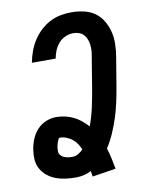

<svg xmlns="http://www.w3.org/2000/svg" viewBox="-85 -804 671 882"><g transform="rotate(-10 250.0 -363.0)"><path d="M275 17Q274 10 273 4Q272 -2 271 -9Q254 0 235.5 4Q217 8 200 8Q175 8 151.5 5Q128 2 106.5 -6Q85 -14 67.5 -28Q50 -42 38.5 -62Q27 -82 25.5 -106Q24 -130 28 -154Q32 -178 41.5 -201Q51 -224 68.5 -243Q86 -262 109.5 -271.5Q133 -281 157 -281Q179 -281 200 -276Q221 -271 239 -262Q257 -253 272.5 -240Q288 -227 302 -212Q317 -254 326.5 -297Q336 -340 343 -383L366 -523Q369 -537 370 -551.5Q371 -566 369.5 -579.5Q368 -593 363.5 -605.5Q359 -618 350 -628Q341 -638 328.5 -642.5Q316 -647 301 -647Q283 -647 264.5 -639Q246 -631 233 -616Q220 -601 212.5 -583Q205 -565 202 -547V-546H91V-547Q96 -573 105 -598Q114 -623 128.5 -646Q143 -669 163.5 -688.5Q184 -708 208 -720.5Q232 -733 258 -738Q284 -743 309 -743Q339 -743 367.5 -736.5Q396 -730 418 -714.5Q440 -699 454.5 -675Q469 -651 476 -623.5Q483 -596 482.5 -566.5Q482 -537 477 -507L454 -368Q448 -333 440.5 -298.5Q433 -264 422 -230Q411 -196 396.5 -162.5Q382 -129 362 -98Q370 -74 375 -49.5Q380 -25 385 0ZM200 -88Q213 -88 226.5 -95.5Q240 -103 250 -114Q244 -128 235.5 -141Q227 -154 215 -163.5Q203 -173 188 -179Q173 -185 157 -185Q153 -185 151 -180.5Q149 -176 147.5 -172.5Q146 -169 144.5 -165Q143 -161 142 -157Q141 -153 140.5 -149.5Q140 -146 139 -142Q138 -133 138 -124.5Q138 -116 142.5 -109.5Q147 -103 153 -99Q159 -95 167 -92.5Q175 -90 183 -89Q191 -88 200 -88Z"/></g></svg>

Font: Iosevka Term Curly
Style: Bold Italic
Weight: 700
Italic angle: -9°
Designer: Belleve Invis
Foundry: Belleve Invis
Version: Version 32.3.0